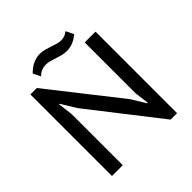

<svg xmlns="http://www.w3.org/2000/svg" viewBox="-223 -1009 1182 1182"><g transform="rotate(-45 367.5 -418.0)"><path d="M235 -445 175 -543H171L183 -445V0H89V-710H145L502 -256L559 -163H564L552 -256V-700H646V10H590ZM190 -791Q222 -823 251 -834.5Q280 -846 306 -846Q327 -846 347.5 -840.5Q368 -835 387 -828.5Q406 -822 424 -816.5Q442 -811 460 -811Q474 -811 488.5 -816Q503 -821 517 -833L542 -782Q513 -758 487.5 -749Q462 -740 438 -740Q417 -740 397 -745Q377 -750 358 -756.5Q339 -763 321 -768Q303 -773 285 -773Q268 -773 250 -766.5Q232 -760 214 -742Z"/></g></svg>

Font: PT Sans Caption
Style: Regular
Weight: 400
Designer: A.Korolkova, O.Umpeleva, V.Yefimov
Foundry: ParaType Ltd
Version: Version 2.004W OFL